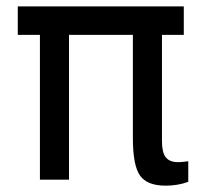

<svg xmlns="http://www.w3.org/2000/svg" viewBox="-20 -567 642 606"><path d="M36.1 -546.9H560.1V-457H491.2V-121.1Q491.2 -85.9 503.2 -70.6Q515.1 -55.2 542 -55.2Q549.3 -55.2 560.1 -56.4Q570.8 -57.6 574.2 -58.1V6.8Q557.1 13.2 539.1 16.1Q521 19 502.9 19Q444.3 19 421.9 -12.9Q399.4 -44.9 399.4 -130.9V-457H197.8V0H106V-457H36.1Z"/></svg>

Font: Pangururan
Style: Regular
Weight: 400
Designer: Uli Kozok
Foundry: Michael Everson and Uli Kozok
Version: Version 1.005